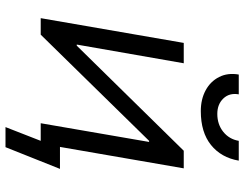

<svg xmlns="http://www.w3.org/2000/svg" viewBox="-115 -645 888 698"><g transform="rotate(90 329.0 -296.0)"><path d="M136 -520H210L142 -131H146L528 -520H592L502 0H428L496 -394H492L106 0H46ZM251 -720H323Q317 -686 338 -664Q359 -642 394 -642Q432 -642 459 -663.5Q486 -685 492 -720H564Q553 -656 507 -619Q461 -582 384 -582Q341 -582 308.5 -599.5Q276 -617 260 -648.5Q244 -680 251 -720ZM492 0H467L488 -70H594L515 128H442Z"/></g></svg>

Font: Fixel Italic Variable Display Thin
Style: Italic
Weight: 100
Italic angle: -10°
Designer: AlfaBravo + MacPaw
Foundry: Kyrylo Tkachov, Marchela Mozhyna, Serhii Makarenko, Maria Weinstein, Zakhar Kryvoshyya
Version: Version 1.210;Glyphs 3.2 (3217)